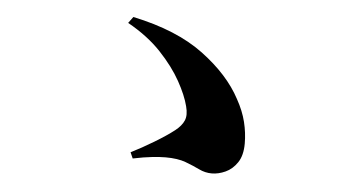

<svg xmlns="http://www.w3.org/2000/svg" viewBox="-39 -644 1078 576"><g transform="rotate(5 500.0 -356.5)"><path d="M368 -175Q400 -191 436.5 -213Q473 -235 496 -253Q515 -268 522 -284.5Q529 -301 522 -327Q514 -359 491 -400.5Q468 -442 428 -484.5Q388 -527 327 -561L341 -580Q474 -552 554.5 -492Q635 -432 672 -362Q691 -328 699 -295.5Q707 -263 707 -231Q707 -195 692.5 -173.5Q678 -152 657 -142.5Q636 -133 616 -133Q596 -133 577.5 -142Q559 -151 535 -160Q511 -169 474 -169Q458 -169 434 -166.5Q410 -164 376 -157Z"/></g></svg>

Font: Early Summer Mincho Heavy
Style: Regular
Weight: 900
Designer: GuiWonder
Version: Version 1.002